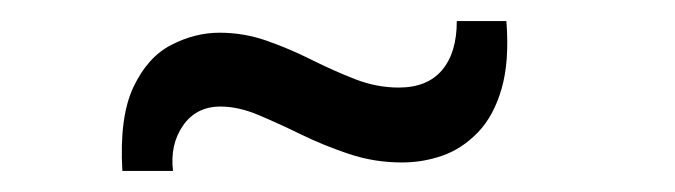

<svg xmlns="http://www.w3.org/2000/svg" viewBox="-20 -454 640 182"><path d="M96 -292Q93 -343 106.5 -371.5Q120 -400 142.5 -411.5Q165 -423 188 -423Q211 -423 232.5 -415.5Q254 -408 275 -397.5Q296 -387 316.5 -379Q337 -371 358 -371Q385 -371 399 -387.5Q413 -404 413 -434H460Q463 -396 455.5 -370Q448 -344 433 -328.5Q418 -313 399.5 -306.5Q381 -300 361 -300Q335 -300 311 -308Q287 -316 265.5 -326.5Q244 -337 225 -345Q206 -353 189 -353Q166 -353 153.5 -335Q141 -317 144 -292Z"/></svg>

Font: Mona Sans ExtraLight
Style: Regular
Weight: 400
Version: Version 2.000